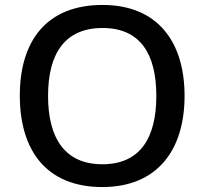

<svg xmlns="http://www.w3.org/2000/svg" viewBox="-20 -796 825 775"><path d="M725 -409C725 -631 613 -776 394 -776C167 -776 60 -630 60 -410C60 -189 167 -41 393 -41C613 -41 725 -188 725 -409ZM174 -409C174 -580 242 -683 394 -683C545 -683 611 -580 611 -409C611 -238 545 -133 393 -133C242 -133 174 -238 174 -409Z"/></svg>

Font: Noto Sans Tamil UI Medium
Style: Regular
Weight: 500
Designer: Jelle Bosma - Monotype Design Team
Foundry: Monotype Imaging Inc.
Version: Version 2.004